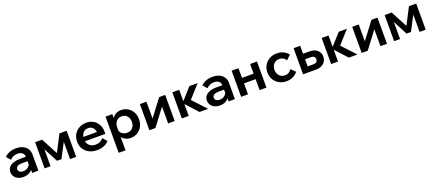

<svg xmlns="http://www.w3.org/2000/svg" viewBox="95 -1900 7862 3475"><g transform="rotate(-20 4026.0 -162.5)"><path d="M523 0H403V-101L397 -117V-306Q397 -359 363 -388Q329 -417 270 -417Q227 -417 189.5 -400.5Q152 -384 124 -354L55 -434Q95 -474 152 -496.5Q209 -519 276 -519Q349 -519 405 -494Q461 -469 492 -422.5Q523 -376 523 -309ZM232 16Q174 16 130 -5Q86 -26 61.5 -63Q37 -100 37 -149Q37 -201 67 -237.5Q97 -274 152.5 -294Q208 -314 281 -314H410V-228H291Q237 -228 204 -209Q171 -190 171 -154Q171 -121 196.5 -102Q222 -83 263 -83Q302 -83 334 -99.5Q366 -116 386 -145Q406 -174 409 -211L447 -193Q447 -131 420 -84Q393 -37 344.5 -10.5Q296 16 232 16Z M643 0V-503H778L956 -166H937L1111 -503H1251V0H1133V-459L1179 -421L986 -52H901L708 -421L757 -454V0Z M1812 -157 1882 -76Q1844 -33 1784.5 -8.5Q1725 16 1653 16Q1566 16 1500 -18Q1434 -52 1397 -112Q1360 -172 1360 -251Q1360 -330 1395.5 -390.5Q1431 -451 1492.5 -485Q1554 -519 1631 -519Q1706 -519 1764.5 -485.5Q1823 -452 1856 -393Q1889 -334 1889 -256V-250H1760V-264Q1760 -310 1743.5 -344Q1727 -378 1698.5 -397Q1670 -416 1631 -416Q1590 -416 1559 -396.5Q1528 -377 1510.5 -340.5Q1493 -304 1493 -254Q1493 -201 1514.5 -163.5Q1536 -126 1573.5 -106.5Q1611 -87 1660 -87Q1750 -87 1812 -157ZM1889 -211H1445V-295H1873L1889 -256Z M2131 194H1999V-503H2130V-347H2102Q2109 -396 2135.5 -435Q2162 -474 2205 -496.5Q2248 -519 2303 -519Q2372 -519 2429 -485Q2486 -451 2519.5 -391Q2553 -331 2553 -251Q2553 -172 2519 -112Q2485 -52 2428 -18Q2371 16 2300 16Q2235 16 2188 -12Q2141 -40 2117 -87.5Q2093 -135 2096 -192L2124 -210Q2129 -176 2149 -149.5Q2169 -123 2200.5 -108.5Q2232 -94 2269 -94Q2313 -94 2346 -114Q2379 -134 2397.5 -170Q2416 -206 2416 -251Q2416 -298 2398.5 -333.5Q2381 -369 2349.5 -389Q2318 -409 2275 -409Q2233 -409 2200.5 -389Q2168 -369 2149.5 -333.5Q2131 -298 2131 -248Z M2661 0V-503H2787V-168L2780 -170L3032 -503H3148V0H3022V-335L3029 -333L2777 0Z M3627 0 3388 -262H3399L3615 -503H3773L3516 -217L3509 -305L3793 0ZM3286 0V-503H3418V0Z M4308 0H4188V-101L4182 -117V-306Q4182 -359 4148 -388Q4114 -417 4055 -417Q4012 -417 3974.5 -400.5Q3937 -384 3909 -354L3840 -434Q3880 -474 3937 -496.5Q3994 -519 4061 -519Q4134 -519 4190 -494Q4246 -469 4277 -422.5Q4308 -376 4308 -309ZM4017 16Q3959 16 3915 -5Q3871 -26 3846.5 -63Q3822 -100 3822 -149Q3822 -201 3852 -237.5Q3882 -274 3937.5 -294Q3993 -314 4066 -314H4195V-228H4076Q4022 -228 3989 -209Q3956 -190 3956 -154Q3956 -121 3981.5 -102Q4007 -83 4048 -83Q4087 -83 4119 -99.5Q4151 -116 4171 -145Q4191 -174 4194 -211L4232 -193Q4232 -131 4205 -84Q4178 -37 4129.5 -10.5Q4081 16 4017 16Z M4784 0V-503H4916V0ZM4428 0V-503H4560V0ZM4490 -211V-317H4861V-211Z M5437 -166 5519 -86Q5480 -37 5424.5 -10.5Q5369 16 5298 16Q5220 16 5158 -18.5Q5096 -53 5060.5 -113.5Q5025 -174 5025 -251Q5025 -329 5061 -389.5Q5097 -450 5159.5 -484.5Q5222 -519 5301 -519Q5370 -519 5425 -492.5Q5480 -466 5519 -418L5437 -337Q5416 -369 5383.5 -389Q5351 -409 5308 -409Q5265 -409 5232 -389Q5199 -369 5180 -333Q5161 -297 5161 -251Q5161 -206 5180 -170Q5199 -134 5232 -114Q5265 -94 5308 -94Q5352 -94 5384 -114Q5416 -134 5437 -166Z M5621 0V-503H5748V-17L5656 -106H5860Q5899 -106 5919.5 -124Q5940 -142 5940 -175Q5940 -208 5919.5 -225.5Q5899 -243 5860 -243H5693V-350H5872Q5965 -350 6020 -302Q6075 -254 6075 -179Q6075 -124 6049.5 -84Q6024 -44 5978.5 -22Q5933 0 5872 0Z M6503 0 6264 -262H6275L6491 -503H6649L6392 -217L6385 -305L6669 0ZM6162 0V-503H6294V0Z M6750 0V-503H6876V-168L6869 -170L7121 -503H7237V0H7111V-335L7118 -333L6866 0Z M7375 0V-503H7510L7688 -166H7669L7843 -503H7983V0H7865V-459L7911 -421L7718 -52H7633L7440 -421L7489 -454V0Z"/></g></svg>

Font: Wix Madefor Display
Style: Bold
Weight: 700
Designer: Dalton Maag Ltd
Foundry: Dalton Maag Ltd
Version: Version 3.100